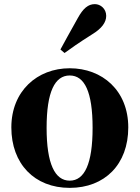

<svg xmlns="http://www.w3.org/2000/svg" viewBox="-20 -894 677 931"><path d="M318 17C488 17 602 -97 602 -276C602 -455 476 -563 318 -563C161 -563 35 -453 35 -276C35 -100 147 17 318 17ZM318 -18C246 -18 206 -100 206 -274C206 -449 246 -528 318 -528C390 -528 429 -449 429 -274C429 -100 390 -18 318 -18ZM273 -654 293 -637C326 -661 358 -684 426 -727C474 -756 495 -786 495 -817C495 -852 467 -874 440 -874C407 -874 383 -853 357 -806C315 -730 293 -692 273 -654Z"/></svg>

Font: Noto Serif TC Black
Style: Regular
Weight: 900
Version: Version 1.001;PS 1.001;hotconv 16.6.54;makeotf.lib2.5.65590